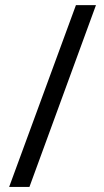

<svg xmlns="http://www.w3.org/2000/svg" viewBox="-20 -736 411 758"><path d="M358.9 -715.8 96.2 2H16.1L279.8 -715.8Z"/></svg>

Font: Noto Sans Thai Looped Condensed
Style: Regular
Weight: 400
Width: 3
Designer: Sasikarn Vongin, Ben Mitchell
Foundry: The Fontpad Ltd
Version: Version 1.00